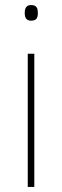

<svg xmlns="http://www.w3.org/2000/svg" viewBox="-20 -741 247 761"><path d="M103 -721C83 -721 78 -706 78 -690C78 -673 83 -659 103 -659C127 -659 130 -673 130 -690C130 -706 127 -721 103 -721ZM116 -528H90V0H116Z"/></svg>

Font: Noto Sans Devanagari UI Thin
Style: Regular
Weight: 100
Designer: Jelle Bosma - Monotype Design Team
Foundry: Monotype Imaging Inc.
Version: Version 2.004